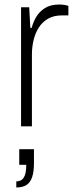

<svg xmlns="http://www.w3.org/2000/svg" viewBox="-20 -558 336 848"><path d="M73 0V-526H109L114 -435H120Q126 -459 139.5 -482.5Q153 -506 178 -522Q203 -538 241 -538Q255 -538 266 -536Q277 -534 282 -532V-490H254Q217 -490 191.5 -475Q166 -460 150.5 -435Q135 -410 128 -379.5Q121 -349 121 -318V0ZM52 270V243Q75 243 85.5 225.5Q96 208 96 170H65V101H130V162Q130 200 122 224Q114 248 97 259Q80 270 52 270Z"/></svg>

Font: Archivo SemiBold Thin
Style: Regular
Weight: 250
Version: Version 2.001